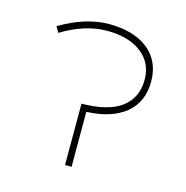

<svg xmlns="http://www.w3.org/2000/svg" viewBox="-85 -635 669 691"><g transform="rotate(15 250.0 -289.5)"><path d="M216.8 -23.4V-252Q314.5 -252.9 363.3 -288.1Q414.1 -325.2 414.1 -393.6Q414.1 -457 366.2 -493.2Q319.3 -529.3 238.3 -529.3Q157.2 -529.3 70.3 -476.6L57.6 -498Q150.4 -553.7 238.3 -554.7Q332 -554.7 385.7 -511.7Q438.5 -468.8 438.5 -393.6Q438.5 -317.4 386.7 -274.4Q334 -232.4 246.1 -228.5L241.2 -227.5V-23.4Z"/></g></svg>

Font: Mgen+ 1m thin
Style: Regular
Weight: 100
Designer: [Source Han Sans]
Ryoko NISHIZUKA  (kana & ideographs); Paul D. Hunt (Latin, Greek & Cyrillic); Wenlong ZHANG  (bopomofo
Version: Version 1.059.20150602